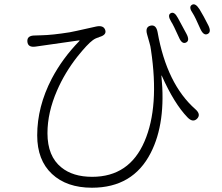

<svg xmlns="http://www.w3.org/2000/svg" viewBox="-20 -820 1040 898"><path d="M410 58Q292 58 223 -6.5Q154 -71 154 -187Q154 -321 222 -452Q272 -547 351 -628Q354 -632 349 -631L146 -602Q110 -597 108 -626Q106 -654 143 -654Q156 -654 174 -655Q224 -656 306 -669Q323 -672 340 -676L430 -696Q464 -703 472 -680Q480 -657 445 -647L441 -645Q426 -641 414 -632Q389 -614 341 -554Q283 -480 247 -397Q202 -294 202 -197Q202 -89 267 -37Q321 7 411 7Q585 7 656 -159Q726 -321 686 -587Q684 -604 679 -620L668 -659Q658 -694 684 -700Q710 -706 717 -670Q760 -427 894 -309Q921 -285 902 -265Q882 -245 857 -271Q795 -335 737 -465Q735 -470 735 -465Q757 -245 685 -105Q602 58 410 58ZM850 -621Q831 -612 817 -645Q791 -703 781 -718Q762 -749 778 -758Q795 -768 812 -736L852 -662Q869 -630 850 -621ZM951 -661Q932 -652 917 -685Q892 -742 882 -757Q861 -787 877 -797Q893 -808 913 -777Q932 -746 954 -702Q970 -670 951 -661Z"/></svg>

Font: Resource Han Rounded JP Light
Style: Regular
Weight: 300
Designer: Cyano Hao (round all glyphs); Ryoko NISHIZUKA 西塚涼子 (kana, bopomofo & ideographs); Paul D. Hunt (Latin, Greek & Cyrillic)
Foundry: Cyano Hao
Version: 0.990